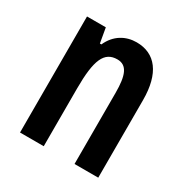

<svg xmlns="http://www.w3.org/2000/svg" viewBox="-133 -665 754 778"><g transform="rotate(30 244.0 -276.5)"><path d="M289 -553C239 -553 193 -528 169 -474H162L150 -543H62V0H173V-270C173 -403 195 -454 256 -454C302 -454 317 -413 317 -333V0H428V-363C428 -488 377 -553 289 -553Z"/></g></svg>

Font: Noto Sans Sinhala UI ExtraCondensed SemiBold
Style: Regular
Weight: 600
Width: 2
Designer: Jelle Bosma - Monotype Design Team
Foundry: Monotype Imaging Inc.
Version: Version 2.006